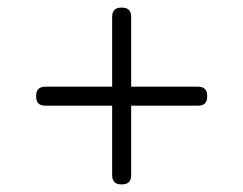

<svg xmlns="http://www.w3.org/2000/svg" viewBox="-20 -583 640 505"><path d="M300 -98Q287 -98 281 -104Q275 -110 275 -123V-305H100Q87 -305 81 -311Q75 -317 75 -330Q75 -343 81 -349Q87 -355 100 -355H275V-538Q275 -551 281 -557Q287 -563 300 -563Q313 -563 319 -557Q325 -551 325 -538V-355H500Q513 -355 519 -349Q525 -343 525 -330Q525 -317 519 -311Q513 -305 500 -305H325V-123Q325 -110 319 -104Q313 -98 300 -98Z"/></svg>

Font: Maple Mono NL Thin
Style: Regular
Weight: 250
Monospace: yes
Designer: subframe7536
Version: Version 7.000